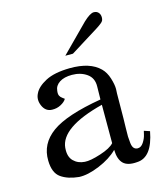

<svg xmlns="http://www.w3.org/2000/svg" viewBox="-108 -782 751 875"><g transform="rotate(-15 268.0 -344.0)"><path d="M524 -110Q502 8 431 11Q386 15 365.5 -5Q345 -25 344 -70Q310 -36 254.5 -13Q199 10 158 8Q106 3 74 -19.5Q42 -42 41 -100Q39 -180 108 -230Q177 -280 343 -308L344 -369Q345 -409 316 -429.5Q287 -450 246 -450Q209 -450 187 -435.5Q165 -421 163 -397Q161 -382 165 -374Q169 -366 177 -360.5Q185 -355 187 -353Q180 -340 160.5 -329.5Q141 -319 118 -320Q88 -321 74.5 -351.5Q61 -382 75 -409Q88 -437 129.5 -459Q171 -481 244 -482Q340 -483 386 -437Q405 -418 414.5 -387.5Q424 -357 424 -336L423 -315L422 -196Q422 -183 421 -154Q420 -125 420.5 -112Q421 -99 423 -81.5Q425 -64 432 -56.5Q439 -49 450 -49Q466 -49 477.5 -66.5Q489 -84 493 -102L497 -119ZM343 -283Q139 -231 131 -136V-134Q128 -95 148.5 -74.5Q169 -54 201 -52Q227 -50 276.5 -66Q326 -82 343 -102ZM446 -668Q446 -660 443.5 -654Q441 -648 432.5 -641.5Q424 -635 422.5 -634Q421 -633 409 -625L276 -542H240L367 -670Q399 -700 416 -700Q430 -700 438 -691Q446 -682 446 -668Z"/></g></svg>

Font: GFS Artemisia
Style: Regular
Weight: 400
Designer: Takis Katsoulidis and George D. Matthiopoulos
Foundry: Takis Katsoulidis and George D. Matthiopoulos
Version: Version 1.0